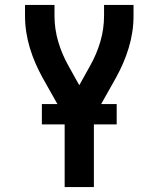

<svg xmlns="http://www.w3.org/2000/svg" viewBox="-20 -550 640 775"><path d="M241 205V-78L152 -236Q136 -265 123 -295Q110 -325 100.5 -356.5Q91 -388 86 -420.5Q81 -453 81 -486V-530H200V-486Q200 -433 215 -382Q230 -331 256 -285L300 -206L344 -285Q370 -331 385 -382Q400 -433 400 -486V-530H519V-486Q519 -453 514 -420.5Q509 -388 499.5 -356.5Q490 -325 477 -295Q464 -265 448 -236L359 -78V205ZM451 -48H149V-130H451Z"/></svg>

Font: Iosevka Curly Extended
Style: Bold
Weight: 700
Width: 7
Monospace: yes
Designer: Belleve Invis
Foundry: Belleve Invis
Version: Version 11.1.0; ttfautohint (v1.8.3)